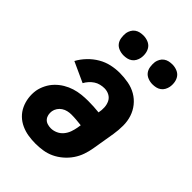

<svg xmlns="http://www.w3.org/2000/svg" viewBox="-219 -835 938 938"><g transform="rotate(45 250.0 -365.5)"><path d="M205 8Q179 8 154 4Q129 0 106 -10.5Q83 -21 65.5 -38Q48 -55 37.5 -77.5Q27 -100 23.5 -125.5Q20 -151 24 -177Q28 -199 39 -221Q50 -243 67 -260.5Q84 -278 105 -290.5Q126 -303 148.5 -310Q171 -317 194 -319.5Q217 -322 240 -322Q259 -322 278 -321Q297 -320 315 -318Q319 -337 318 -355.5Q317 -374 309.5 -389.5Q302 -405 286.5 -413.5Q271 -422 252 -422Q239 -422 224.5 -418.5Q210 -415 198 -407Q186 -399 176 -388Q166 -377 159 -364L54 -412Q68 -438 90 -461Q112 -484 138.5 -499.5Q165 -515 194 -521.5Q223 -528 252 -528Q282 -528 312 -522.5Q342 -517 367 -502.5Q392 -488 410 -465.5Q428 -443 437 -415.5Q446 -388 446 -357Q446 -326 441 -295L421 -175Q417 -151 408.5 -126.5Q400 -102 385 -80Q370 -58 349 -40Q328 -22 304.5 -11Q281 0 255.5 4Q230 8 205 8ZM205 -98Q222 -98 239 -105.5Q256 -113 268 -127.5Q280 -142 286 -159Q292 -176 295 -193L298 -212Q281 -214 263.5 -215.5Q246 -217 228 -217Q216 -217 203 -214Q190 -211 178.5 -203.5Q167 -196 159.5 -184.5Q152 -173 150 -161Q148 -148 150.5 -136Q153 -124 160.5 -115Q168 -106 180 -102Q192 -98 205 -98ZM404 -601Q388 -601 372.5 -607Q357 -613 348 -625Q339 -637 336.5 -653.5Q334 -670 336 -687Q338 -698 344 -709Q350 -720 360 -727Q370 -734 381.5 -736.5Q393 -739 405 -739Q421 -739 436.5 -733Q452 -727 461 -715Q470 -703 473 -686.5Q476 -670 473 -653Q471 -642 465 -631Q459 -620 449 -613Q439 -606 427.5 -603.5Q416 -601 404 -601ZM204 -601Q188 -601 172.5 -607Q157 -613 148 -625Q139 -637 136.5 -653.5Q134 -670 136 -687Q138 -698 144 -709Q150 -720 160 -727Q170 -734 181.5 -736.5Q193 -739 205 -739Q221 -739 236.5 -733Q252 -727 261 -715Q270 -703 273 -686.5Q276 -670 273 -653Q271 -642 265 -631Q259 -620 249 -613Q239 -606 227.5 -603.5Q216 -601 204 -601Z"/></g></svg>

Font: Iosevka Curly Slab Heavy
Style: Italic
Weight: 900
Italic angle: -9°
Monospace: yes
Designer: Belleve Invis
Foundry: Belleve Invis
Version: Version 22.1.2; ttfautohint (v1.8.4)